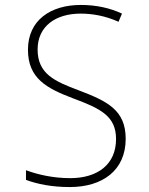

<svg xmlns="http://www.w3.org/2000/svg" viewBox="-20 -745 603 776"><path d="M262 11C394 11 488 -56 488 -184C488 -300 414 -336 298 -380C202 -416 132 -446 132 -545C132 -639 205 -690 306 -690C353 -690 406 -681 459 -657L473 -690C424 -713 368 -725 307 -725C184 -725 93 -663 93 -544C93 -428 169 -388 274 -348C388 -306 449 -275 449 -183C449 -80 374 -25 264 -25C195 -25 134 -39 85 -57V-18C131 -1 189 11 262 11Z"/></svg>

Font: Noto Sans Mono SemiCondensed ExtraLight
Style: Regular
Weight: 200
Width: 4
Designer: Monotype Design Team
Foundry: Monotype Imaging Inc.
Version: Version 2.014